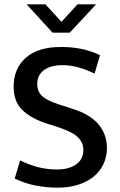

<svg xmlns="http://www.w3.org/2000/svg" viewBox="-20 -857 555 887"><path d="M262 -640Q365 -640 442 -602L417 -517Q375 -537 339.5 -546.5Q304 -556 268 -556Q214 -556 183 -533Q152 -510 152 -469Q152 -433 176 -412Q200 -391 254 -374L316 -354Q398 -328 436 -281.5Q474 -235 474 -174Q474 -133 458 -99Q442 -65 412.5 -41Q383 -17 341 -3.5Q299 10 248 10Q197 10 146.5 0.5Q96 -9 48 -32L73 -116Q116 -95 157 -84.5Q198 -74 243 -74Q297 -74 331 -97Q365 -120 365 -165Q365 -197 341.5 -221.5Q318 -246 250 -269L191 -288Q122 -311 82.5 -349.5Q43 -388 43 -457Q43 -540 99 -590Q155 -640 262 -640ZM103 -837H190L264 -756L338 -837H424L302 -706H223Z"/></svg>

Font: Mukta Malar Medium
Style: Regular
Weight: 500
Designer: Aadarsh Rajan, Girish Dalvi, Yashodeep Gholap
Foundry: Ek Type
Version: Version 2.538;PS 1.000;hotconv 16.6.51;makeotf.lib2.5.65220;